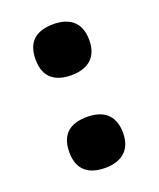

<svg xmlns="http://www.w3.org/2000/svg" viewBox="-104 -573 536 648"><g transform="rotate(-20 164.0 -249.0)"><path d="M164 -324C215 -324 260 -347 260 -415C260 -485 215 -507 164 -507C109 -507 67 -485 67 -415C67 -347 109 -324 164 -324ZM164 9C215 9 260 -14 260 -82C260 -152 215 -174 164 -174C109 -174 67 -152 67 -82C67 -14 109 9 164 9Z"/></g></svg>

Font: Noto Serif Georgian Black
Style: Regular
Weight: 900
Designer: Monotype Design Team, Akaki Razmadze
Foundry: Google LLC
Version: Version 2.003